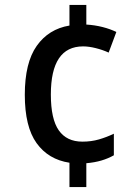

<svg xmlns="http://www.w3.org/2000/svg" viewBox="-20 -744 566 774"><path d="M328 -645Q362 -643 393.5 -635Q425 -627 449 -615L418 -532Q394 -543 366 -550Q338 -557 315 -557Q185 -557 185 -363Q185 -264 217 -218.5Q249 -173 312 -173Q348 -173 379 -182Q410 -191 439 -205V-118Q416 -105 389 -97Q362 -89 328 -86V10H260V-88Q175 -101 127.5 -167Q80 -233 80 -362Q80 -491 128 -559Q176 -627 260 -641V-724H328Z"/></svg>

Font: Noto Sans Lao UI SemCond Med
Style: Regular
Weight: 500
Width: 4
Designer: Monotype Design Team
Foundry: Monotype Imaging Inc.
Version: Version 2.000; ttfautohint (v1.8.4.7-5d5b)